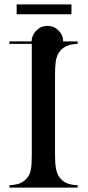

<svg xmlns="http://www.w3.org/2000/svg" viewBox="-20 -856 400 876"><path d="M334 -656Q307 -655 289 -648Q272 -642 258 -628Q239 -609 234 -573Q231 -547 231 -514V-153Q231 -133 232 -117Q233 -101 235 -89Q240 -64 248 -52Q262 -31 281 -22Q302 -12 334 -11V0H23V-11Q49 -12 69 -19Q85 -25 99 -39Q116 -56 120 -79Q123 -91 124 -109.5Q125 -128 125 -153V-656H23V-667H124Q125 -696 146 -717Q167 -738 196 -738Q226 -738 247 -717Q268 -696 268 -667H334ZM56 -836H306V-791H56Z"/></svg>

Font: Wachinanga
Style: Regular
Weight: 400
Designer: deFharo
Foundry: deFharo
Version: Wachinanga: Version 2.001 2013